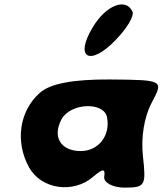

<svg xmlns="http://www.w3.org/2000/svg" viewBox="-20 -907 742 877"><path d="M162 -483C68 -400 48 -259 113 -142C169 -42 315 -21 406 -100C450 -138 462 -138 456 -100C452 -73 495 -50 549 -50C643 -50 648 -59 633 -192C623 -280 639 -374 673 -438C728 -541 727 -542 481 -544C314 -545 209 -525 162 -483ZM469 -371C485 -288 430 -217 349 -217C257 -217 218 -282 261 -362C301 -437 455 -444 469 -371ZM404 -783C318 -641 391 -602 509 -725C561 -779 594 -835 585 -854C555 -919 464 -883 404 -783Z"/></svg>

Font: Hussar Skorodowane
Style: Ky
Weight: 700
Foundry: Cannot Into Space Fonts
Version: Version 0.892